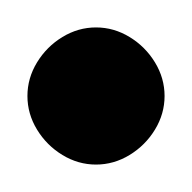

<svg xmlns="http://www.w3.org/2000/svg" viewBox="-20 -840 140 140"><path d="M0 -770Q0 -757 7 -745.5Q14 -734 25.5 -727Q37 -720 50 -720Q63 -720 74.5 -727Q86 -734 93 -745.5Q100 -757 100 -770Q100 -783 93 -794.5Q86 -806 74.5 -813Q63 -820 50 -820Q37 -820 25.5 -813Q14 -806 7 -794.5Q0 -783 0 -770Z"/></svg>

Font: Linefont
Style: Regular
Weight: 400
Monospace: yes
Version: Version 3.002;gftools[0.9.33]